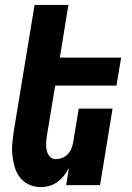

<svg xmlns="http://www.w3.org/2000/svg" viewBox="-20 -755 540 783"><path d="M147 8Q121 8 98.5 -2Q76 -12 61.5 -31Q47 -50 40 -73.5Q33 -97 30.5 -122Q28 -147 30.5 -173Q33 -199 37 -225L121 -735H259L224 -520H474L455 -406H205L172 -206Q170 -195 169 -185Q168 -175 168 -164.5Q168 -154 170 -144Q172 -134 176.5 -125.5Q181 -117 189 -111.5Q197 -106 208 -106Q221 -106 234.5 -111.5Q248 -117 257.5 -127.5Q267 -138 272 -151Q277 -164 279 -178L301 -312H439L388 0H250L261 -70Q253 -54 241 -39Q229 -24 214 -13Q199 -2 181.5 3Q164 8 147 8Z"/></svg>

Font: Iosevka Term Curly Heavy
Style: Italic
Weight: 900
Italic angle: -9°
Designer: Belleve Invis
Foundry: Belleve Invis
Version: Version 32.3.0